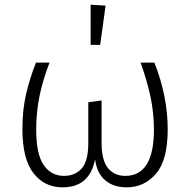

<svg xmlns="http://www.w3.org/2000/svg" viewBox="-20 -791 814 822"><path d="M698 -237Q698 -106 648 -47.5Q598 11 522 11Q466 11 430.5 -19Q395 -49 387 -109Q364 11 248 11Q170 11 123 -50Q76 -111 76 -238Q76 -322 92 -389.5Q108 -457 134 -523H192Q163 -448 149 -379Q135 -310 135 -236Q135 -131 167 -84.5Q199 -38 254 -38Q302 -38 330 -70Q358 -102 358 -179V-353L415 -361V-179Q415 -104 442.5 -71Q470 -38 516 -38Q639 -38 639 -236Q639 -308 624.5 -376Q610 -444 582 -523H641Q698 -379 698 -237ZM432 -767 409 -599H368V-771Z"/></svg>

Font: Fira Sans Light
Style: Regular
Weight: 300
Designer: bBox Type GmbH & Carrois Corporate GbR & Edenspiekermann AG
Foundry: bBox Type GmbH & Carrois Corporate GbR & Edenspiekermann AG
Version: Version 4.301